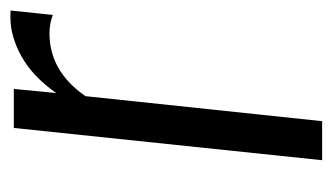

<svg xmlns="http://www.w3.org/2000/svg" viewBox="-152 -472 624 360"><g transform="rotate(-90 160.0 -292.0)"><path d="M39.6 0 100.1 -578.1H173.3L165.5 -498.5Q196.3 -542.5 233.9 -563.5Q271.5 -584.5 307.6 -584.5Q315.9 -584.5 320.3 -584L312 -504.9Q296.4 -511.2 277.3 -511.2Q206.5 -511.2 159.7 -443.8L112.8 0Z"/></g></svg>

Font: Oswald
Style: Light
Weight: 300
Designer: Vernon Adams
Foundry: Vernon Adams
Version: 3.0; ttfautohint (v0.95.6-bc232) -l 8 -r 50 -G 200 -x 0 -w "